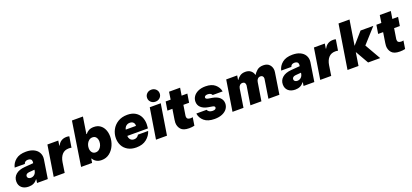

<svg xmlns="http://www.w3.org/2000/svg" viewBox="42 -1950 6690 3120"><g transform="rotate(-20 3387.0 -390.0)"><path d="M565 -356Q565 -336 563 -326L512 0H326L335 -60H328Q279 10 182 10Q106 10 61.5 -29.5Q17 -69 17 -137Q17 -210 71.5 -257Q126 -304 226 -312L377 -324L379 -339Q380 -344 380 -352Q380 -378 363 -392Q346 -406 315 -406Q285 -406 267.5 -392.5Q250 -379 246 -359H70Q86 -435 150.5 -487.5Q215 -540 328 -540Q406 -540 459.5 -514.5Q513 -489 539 -447Q565 -405 565 -356ZM358 -201 360 -217 263 -209Q234 -206 219 -192.5Q204 -179 204 -159Q204 -138 220 -125.5Q236 -113 261 -113Q298 -113 324.5 -136.5Q351 -160 358 -201Z M614 0 698 -530H886L873 -446H879Q926 -540 1032 -540Q1062 -540 1078 -533L1048 -347Q1029 -352 1001 -352Q929 -352 886.5 -305Q844 -258 831 -176L804 0Z M1297 -69H1289L1278 0H1088L1206 -760H1396L1351 -472H1359Q1377 -500 1413 -520Q1449 -540 1501 -540Q1567 -540 1612 -507.5Q1657 -475 1679 -421.5Q1701 -368 1701 -304Q1701 -227 1670 -154.5Q1639 -82 1580.5 -36Q1522 10 1443 10Q1388 10 1350.5 -13Q1313 -36 1297 -69ZM1509 -286Q1509 -330 1487.5 -359.5Q1466 -389 1424 -389Q1389 -389 1362.5 -367.5Q1336 -346 1322 -313Q1308 -280 1308 -245Q1308 -201 1330 -171Q1352 -141 1393 -141Q1428 -141 1454.5 -162.5Q1481 -184 1495 -217.5Q1509 -251 1509 -286Z M1778 -244Q1778 -319 1813 -387Q1848 -455 1916.5 -497.5Q1985 -540 2081 -540Q2163 -540 2218.5 -506.5Q2274 -473 2301 -416.5Q2328 -360 2328 -291Q2328 -268 2325 -245L2322 -217H1966Q1968 -176 1991 -151.5Q2014 -127 2053 -127Q2083 -127 2104 -141.5Q2125 -156 2135 -177H2312Q2288 -99 2220 -44.5Q2152 10 2043 10Q1956 10 1896 -25.5Q1836 -61 1807 -118.5Q1778 -176 1778 -244ZM2154 -322Q2157 -359 2136 -381.5Q2115 -404 2075 -404Q2038 -404 2011.5 -382Q1985 -360 1977 -322Z M2479 -686Q2479 -730 2510 -760Q2541 -790 2588 -790Q2635 -790 2666 -760Q2697 -730 2697 -686Q2697 -643 2666 -613Q2635 -583 2588 -583Q2541 -583 2510 -613Q2479 -643 2479 -686ZM2573 0H2383L2468 -530H2658Z M2995 -380 2967 -204Q2966 -198 2966 -187Q2966 -135 3031 -135Q3051 -135 3069 -140L3047 0Q3004 10 2955 10Q2854 10 2813 -37.5Q2772 -85 2772 -153Q2772 -177 2777 -202L2805 -380H2719L2743 -530H2829L2849 -660H3040L3019 -530H3118L3094 -380Z M3144 -175H3322Q3329 -154 3351.5 -139.5Q3374 -125 3411 -125Q3443 -125 3457 -136Q3471 -147 3471 -162Q3471 -186 3433 -193L3357 -206Q3283 -219 3239.5 -258.5Q3196 -298 3196 -360Q3196 -410 3224.5 -451Q3253 -492 3306.5 -516Q3360 -540 3432 -540Q3539 -540 3597.5 -489.5Q3656 -439 3669 -367H3497Q3491 -383 3472.5 -394.5Q3454 -406 3423 -406Q3394 -406 3379.5 -395.5Q3365 -385 3365 -370Q3365 -344 3414 -336L3476 -326Q3559 -311 3601 -270Q3643 -229 3643 -170Q3643 -120 3614 -79Q3585 -38 3529.5 -14Q3474 10 3397 10Q3279 10 3216.5 -44Q3154 -98 3144 -175Z M4577 -397Q4577 -381 4574 -366L4517 0H4327L4377 -317Q4379 -329 4379 -334Q4379 -358 4366 -372.5Q4353 -387 4328 -387Q4300 -387 4281 -368Q4262 -349 4257 -317L4206 0H4016L4068 -325Q4070 -353 4057 -370Q4044 -387 4018 -387Q3990 -387 3970.5 -368Q3951 -349 3946 -317L3896 0H3706L3790 -530H3980L3968 -457H3974Q3987 -481 4024.5 -510.5Q4062 -540 4123 -540Q4179 -540 4214.5 -511.5Q4250 -483 4261 -438H4266Q4281 -467 4321.5 -503.5Q4362 -540 4433 -540Q4503 -540 4540 -498.5Q4577 -457 4577 -397Z M5174 -356Q5174 -336 5172 -326L5121 0H4935L4944 -60H4937Q4888 10 4791 10Q4715 10 4670.5 -29.5Q4626 -69 4626 -137Q4626 -210 4680.5 -257Q4735 -304 4835 -312L4986 -324L4988 -339Q4989 -344 4989 -352Q4989 -378 4972 -392Q4955 -406 4924 -406Q4894 -406 4876.5 -392.5Q4859 -379 4855 -359H4679Q4695 -435 4759.5 -487.5Q4824 -540 4937 -540Q5015 -540 5068.5 -514.5Q5122 -489 5148 -447Q5174 -405 5174 -356ZM4967 -201 4969 -217 4872 -209Q4843 -206 4828 -192.5Q4813 -179 4813 -159Q4813 -138 4829 -125.5Q4845 -113 4870 -113Q4907 -113 4933.5 -136.5Q4960 -160 4967 -201Z M5223 0 5307 -530H5495L5482 -446H5488Q5535 -540 5641 -540Q5671 -540 5687 -533L5657 -347Q5638 -352 5610 -352Q5538 -352 5495.5 -305Q5453 -258 5440 -176L5413 0Z M6113 -530H6334L6103 -274L6260 0H6051L5921 -228L5885 0H5695L5816 -760H6006L5937 -329Z M6639 -380 6611 -204Q6610 -198 6610 -187Q6610 -135 6675 -135Q6695 -135 6713 -140L6691 0Q6648 10 6599 10Q6498 10 6457 -37.5Q6416 -85 6416 -153Q6416 -177 6421 -202L6449 -380H6363L6387 -530H6473L6493 -660H6684L6663 -530H6762L6738 -380Z"/></g></svg>

Font: Be Vietnam Black
Style: Italic
Weight: 900
Italic angle: -9°
Designer: Lam Bao; Tony Le; Vietanh Nguyen
Foundry: Yellow Type Foundry
Version: Version 5.000